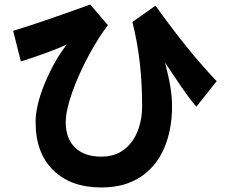

<svg xmlns="http://www.w3.org/2000/svg" viewBox="-20 -690 1002 847"><path d="M745 -359 708 -414Q725 -349 732 -304.5Q739 -260 739 -222Q739 -118 704.5 -37Q670 44 600 90.5Q530 137 427 137Q292 137 214.5 60.5Q137 -16 137 -151Q137 -225 178.5 -324.5Q220 -424 275 -494Q249 -481 192.5 -460Q136 -439 72 -419L38 -554Q157 -590 378 -670L456 -579Q415 -526 371 -444.5Q327 -363 298.5 -282.5Q270 -202 270 -151Q270 -78 311.5 -38.5Q353 1 427 1Q486 1 526.5 -29.5Q567 -60 587 -111Q607 -162 607 -222Q607 -425 564 -593L666 -665Q811 -462 936 -332L846 -219Q804 -269 745 -359Z"/></svg>

Font: Gmarket Sans TTF Bold
Style: Regular
Weight: 700
Designer: Creative Director : Sungho Lee; Art Director : Kiwoong Choi; Project Manager : Sori Yang, Jongwook Yoon; Font Designer :
Foundry: Sandoll Inc.
Version: Version 1.000;hotconv 1.0.109;makeotfexe 2.5.65596